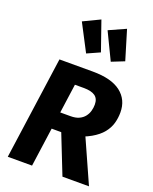

<svg xmlns="http://www.w3.org/2000/svg" viewBox="-182 -1122 972 1220"><g transform="rotate(20 303.5 -511.5)"><path d="M122.6 -693.6H347.7Q474.5 -693.6 538.2 -644.2Q601.9 -594.9 601.9 -508.9Q601.9 -471.2 591.9 -435.5Q581.8 -399.8 556 -367.8Q530.2 -335.8 483.8 -309.1Q437.4 -282.4 364 -262.7L210.6 -263.4L226.5 -378.7H311.9Q346.6 -378.7 369.5 -389.4Q392.4 -400.2 406.3 -418.1Q420.3 -436 426.1 -457.5Q432 -479 432 -500.1Q432 -540.1 406.8 -558Q381.6 -576 329.7 -576H270L189.8 0H25.6ZM285.7 -277.4 437.9 -305.9 574.7 0H395.3ZM173.7 -969.3 286.3 -1023.3 355.1 -825.6 268.8 -786.9ZM346.5 -972.5 459.7 -1023.3 519.5 -825.3 433.9 -791.2Z"/></g></svg>

Font: Fira Sans Variable
Style: Italic
Weight: 397
Italic angle: -8°
Designer: Carrois Corporate & Edenspiekermann AG
Foundry: Carrois Corporate GbR & Edenspiekermann AG
Version: Version 4.202